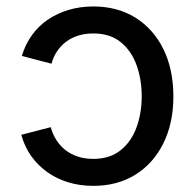

<svg xmlns="http://www.w3.org/2000/svg" viewBox="-20 -573 614 604"><path d="M273.4 11.7Q231.9 11.7 195.3 0.7Q158.7 -10.3 129.2 -31.2Q99.6 -52.2 78.6 -81.5Q57.6 -110.8 46.9 -148.9L139.6 -172.9Q145.5 -150.9 157.2 -132.6Q168.9 -114.3 186 -100.8Q203.1 -87.4 225.1 -80.3Q247.1 -73.2 273.4 -73.2Q325.7 -73.2 359.4 -100.3Q393.1 -127.4 409.4 -172.1Q425.8 -216.8 425.8 -270Q425.8 -323.7 409.4 -368.7Q393.1 -413.6 359.4 -440.7Q325.7 -467.8 273.4 -467.8Q247.6 -467.8 225.8 -460.9Q204.1 -454.1 187.5 -441.4Q170.9 -428.7 159.2 -411.1Q147.5 -393.6 142.1 -372.6L48.8 -397Q59.6 -433.6 80.6 -462.6Q101.6 -491.7 130.9 -511.5Q160.2 -531.2 196.3 -542Q232.4 -552.7 273.4 -552.7Q349.1 -552.7 405.8 -517.6Q462.4 -482.4 493.9 -418.7Q525.4 -355 525.4 -269.5Q525.4 -185.5 493.9 -122.1Q462.4 -58.6 405.8 -23.4Q349.1 11.7 273.4 11.7Z"/></svg>

Font: Inter Cardless
Style: Regular
Weight: 400
Designer: Rasmus Andersson
Foundry: rsms
Version: Version 4.001;git-9221beed3